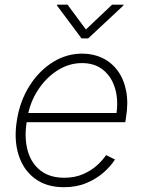

<svg xmlns="http://www.w3.org/2000/svg" viewBox="-20 -780 600 812"><path d="M250.5 11.7Q175.8 11.7 126.7 -25.4Q77.6 -62.5 57.9 -127Q38.1 -191.4 51.8 -273.4Q64.9 -354 105 -417.2Q145 -480.5 202.9 -516.8Q260.7 -553.2 327.6 -553.2Q374.5 -553.2 412.8 -534.9Q451.2 -516.6 477.3 -481.4Q503.4 -446.3 513.4 -396Q523.4 -345.7 512.7 -281.7L509.8 -263.2H77.6L84 -302.2H493.2L470.7 -288.1Q481.9 -352.1 467.5 -403.1Q453.1 -454.1 417.2 -483.6Q381.3 -513.2 326.7 -513.2Q272 -513.2 223.4 -482.4Q174.8 -451.7 140.9 -399.7Q106.9 -347.7 96.2 -284.7L93.3 -266.6Q82 -198.2 96.7 -144.3Q111.3 -90.3 150.6 -59.3Q189.9 -28.3 251.5 -28.3Q296.9 -28.3 331.8 -43.7Q366.7 -59.1 390.9 -81.3Q415 -103.5 428.7 -124L466.3 -105.5Q449.2 -78.1 418.7 -51Q388.2 -23.9 345.9 -6.1Q303.7 11.7 250.5 11.7ZM265.6 -760.3 343.3 -655.3 454.1 -760.3H502.4L501.5 -756.3L353 -617.7H324.7L221.2 -756.3L222.2 -760.3Z"/></svg>

Font: Inter Tight ExtraLight
Style: Italic
Weight: 250
Italic angle: -9.39999°
Designer: Rasmus Andersson
Foundry: rsms
Version: Version 3.004